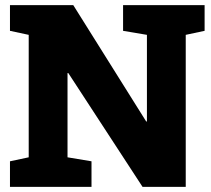

<svg xmlns="http://www.w3.org/2000/svg" viewBox="-20 -731 827 751"><path d="M337.9 -100.1V0H19V-100.1L92.3 -115.7V-594.7L19 -610.4V-710.9H266.6L551.8 -255.9H554.7V-594.7L461.4 -610.4V-710.9H780.3V-610.4L706.5 -594.7V0H537.6L247.1 -445.3H244.1V-115.7Z"/></svg>

Font: Battambang Black
Style: Regular
Weight: 900
Designer: Danh Hong
Version: Version 8.002; ttfautohint (v1.8.3)